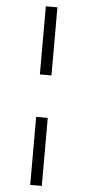

<svg xmlns="http://www.w3.org/2000/svg" viewBox="-65 -799 493 1071"><g transform="rotate(5 182.0 -263.0)"><path d="M147 -381.3V-762.7H211.9V-381.3ZM147 237.3V-143.6H211.9V237.3Z"/></g></svg>

Font: Open Sans Condensed
Style: Italic
Weight: 400
Width: 3
Italic angle: -12°
Designer: Monotype Design Team
Foundry: Monotype Imaging Inc.
Version: Version 3.000